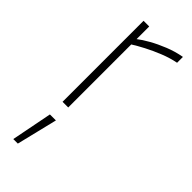

<svg xmlns="http://www.w3.org/2000/svg" viewBox="-255 -540 838 838"><g transform="rotate(45 164.0 -121.5)"><path d="M42 267 79 78H116L70 267ZM79 0V-500H114V-422Q133 -437 164 -454.5Q195 -472 233.5 -487.5Q272 -503 312 -510V-474Q276 -467 238.5 -452Q201 -437 168.5 -420Q136 -403 114 -389V0Z"/></g></svg>

Font: Cairo Play ExtraLight
Style: Regular
Weight: 250
Version: Version 3.119